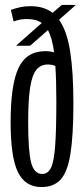

<svg xmlns="http://www.w3.org/2000/svg" viewBox="-20 -747 338 777"><path d="M102 -562H45L149 -654Q127 -670 89 -670Q73 -670 60.5 -667.5Q48 -665 35 -660L24 -707Q44 -714 62.5 -718Q81 -722 103 -722Q158 -722 193 -695L230 -727H287L219 -667Q251 -622 264 -538.5Q277 -455 277 -329Q277 -198 265 -124Q253 -50 225 -20Q197 10 148 10Q82 10 52.5 -50.5Q23 -111 23 -253Q23 -404 55 -472Q87 -540 164 -540Q182 -540 199 -535Q191 -594 174 -625ZM94 -253Q94 -135 106 -89Q118 -43 151 -43Q173 -43 185.5 -66.5Q198 -90 203 -154Q208 -218 208 -336Q208 -378 207 -414Q206 -450 204 -480Q197 -483 189 -484.5Q181 -486 174 -486Q145 -486 127.5 -465Q110 -444 102 -393Q94 -342 94 -253Z"/></svg>

Font: Georama ExtraCondensed
Style: Regular
Weight: 400
Width: 2
Designer: Jean-Baptiste Levee
Foundry: Production Type
Version: Version 1.000